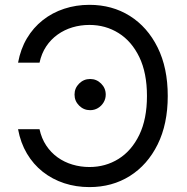

<svg xmlns="http://www.w3.org/2000/svg" viewBox="-20 -757 767 787"><path d="M54 -227.3H142Q150.2 -189.6 169.4 -160.7Q188.6 -131.7 216.1 -112Q243.6 -92.3 277 -82.4Q310.4 -72.4 346.6 -72.4Q412.6 -72.4 466.1 -105.8Q519.5 -139.2 551 -204.2Q582.4 -269.2 582.4 -363.6Q582.4 -458.1 551 -523.1Q519.5 -588.1 466.1 -621.4Q412.6 -654.8 346.6 -654.8Q310.4 -654.8 277 -644.9Q243.6 -634.9 216.1 -615.2Q188.6 -595.5 169.4 -566.8Q150.2 -538 142 -500H54Q64.3 -556.1 90.4 -600Q116.5 -643.8 155.5 -674.5Q194.6 -705.3 243.3 -721.2Q291.9 -737.2 346.6 -737.2Q439.6 -737.2 512.1 -691.8Q584.5 -646.3 626.1 -562.5Q667.6 -478.7 667.6 -363.6Q667.6 -248.6 626.1 -164.8Q584.5 -81 512.1 -35.5Q439.6 9.9 346.6 9.9Q291.9 9.9 243.3 -6Q194.6 -22 155.5 -52.7Q116.5 -83.5 90.4 -127.5Q64.3 -171.5 54 -227.3ZM349.4 -305.4Q323.2 -305.4 304.3 -324.2Q285.5 -343 285.5 -369.3Q285.5 -395.6 304.3 -414.4Q323.2 -433.2 349.4 -433.2Q375.7 -433.2 394.5 -414.4Q413.4 -395.6 413.4 -369.3Q413.4 -351.9 404.7 -337.4Q396 -322.8 381.6 -314.1Q367.2 -305.4 349.4 -305.4Z"/></svg>

Font: InterMG
Style: Regular
Weight: 400
Designer: Rasmus Andersson
Foundry: rsms
Version: Version 3.019;December 26, 2023;FontCreator 15.0.0.2955 64-b